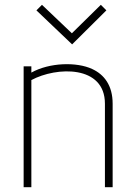

<svg xmlns="http://www.w3.org/2000/svg" viewBox="-20 -776 524 796"><path d="M447 0V-346C447 -422 412 -467 362 -490C298 -520 185 -517 110 -475V-501H78V0H110V-444C214 -500 415 -507 415 -346V0ZM421 -733 398 -756 278 -638 154 -756 131 -733 279 -592Z"/></svg>

Font: Advent Pro
Style: ExtraLight
Weight: 250
Designer: Andreas Kalpakidis
Foundry: Andreas Kalpakidis
Version: Version 2.002 2007